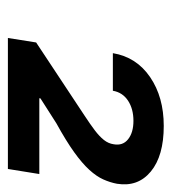

<svg xmlns="http://www.w3.org/2000/svg" viewBox="7 -887 447 501"><g transform="rotate(90 230.5 -636.5)"><path d="M79.1 -433.6 90.8 -507.3 281.2 -633.3Q304.2 -648.4 320.1 -660.4Q335.9 -672.4 345.2 -684.1Q354.5 -695.8 356.4 -709.5Q360.8 -733.4 343.3 -747.3Q325.7 -761.2 295.4 -761.2Q264.2 -761.2 242.7 -747.1Q221.2 -732.9 216.8 -707.5H118.7Q128.9 -769 181.2 -804.7Q233.4 -840.3 308.6 -840.3Q386.7 -840.3 427.5 -806.6Q468.3 -772.9 459.5 -718.3Q456.1 -700.2 448.2 -682.6Q440.4 -665 423.3 -646.2Q406.2 -627.4 377 -606.4Q347.7 -585.4 301.8 -560.1L236.8 -518.6L236.3 -515.6H434.1L420.9 -433.6Z"/></g></svg>

Font: Inter 18pt SemiBold
Style: Italic
Weight: 600
Italic angle: -9.3988°
Designer: Rasmus Andersson
Foundry: rsms
Version: Version 4.001;git-66647c0bb